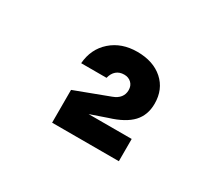

<svg xmlns="http://www.w3.org/2000/svg" viewBox="-87 -1103 923 809"><g transform="rotate(30 375.0 -699.0)"><path d="M432.4 -759.8Q432.4 -781.3 418.8 -794.4Q405.2 -807.5 384 -807.5Q361.2 -807.5 346.2 -794.7Q331.3 -782 325.6 -758.3H202.2Q207.8 -830.1 257.8 -874.2Q307.7 -918.3 384 -918.3Q461.6 -918.3 508.7 -876.7Q555.8 -835 555.8 -765Q555.8 -709.5 522.3 -673.6Q488.7 -637.8 417.3 -616.1L273.7 -566.5L272.3 -588.2H546.2V-480H221.5V-639.5L386.3 -701.5Q409.3 -709.9 420.8 -724.7Q432.4 -739.4 432.4 -759.8Z"/></g></svg>

Font: Martian Mono VF sWd Rg
Style: Regular
Weight: 400
Width: 6
Monospace: yes
Designer: Roman Shamin
Foundry: Evil Martians
Version: Version 1.100